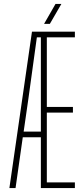

<svg xmlns="http://www.w3.org/2000/svg" viewBox="-20 -962 428 982"><path d="M28 0 143.5 -800H363V-771H219.5V-415H353V-386H219.5V-29H363V0H189V-260H96.5L59.5 0ZM101 -289H189V-771H168.5L125.5 -459ZM205.5 -840 264 -942H294L235 -840Z"/></svg>

Font: Big Shoulders Display ExtraLight
Style: Regular
Weight: 250
Designer: Patric King
Foundry: XO Type Co
Version: Version 2.002